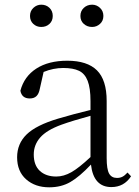

<svg xmlns="http://www.w3.org/2000/svg" viewBox="-20 -785 591 819"><path d="M108 -717Q108 -738 122.5 -751.5Q137 -765 156 -765Q177 -765 191 -751.5Q205 -738 205 -717Q205 -696 191 -683Q177 -670 156 -670Q136 -670 122 -683Q108 -696 108 -717ZM323 -717Q323 -738 337.5 -751.5Q352 -765 373 -765Q392 -765 406.5 -751.5Q421 -738 421 -717Q421 -696 406.5 -683Q392 -670 373 -670Q352 -670 337.5 -683Q323 -696 323 -717ZM368 -83Q319 -31 280 -8.5Q241 14 190 14Q130 14 91.5 -20Q53 -54 53 -114Q53 -172 93.5 -211.5Q134 -251 228 -279Q292 -298 366 -316V-354Q366 -409 354 -440Q342 -471 317 -483Q292 -495 250 -495Q207 -495 166 -478L150 -407Q146 -385 135.5 -375Q125 -365 107 -365Q73 -365 67 -398Q83 -459 135 -492.5Q187 -526 267 -526Q352 -526 393.5 -485Q435 -444 435 -354V-111Q435 -63 445.5 -44.5Q456 -26 479 -26Q492 -26 502 -31Q512 -36 524 -49L539 -33Q509 13 455 13Q379 13 368 -83ZM242 -253Q179 -230 151.5 -198.5Q124 -167 124 -126Q124 -80 150 -56Q176 -32 220 -32Q252 -32 284.5 -50.5Q317 -69 366 -115V-291Q289 -270 242 -253Z"/></svg>

Font: GL-CurulMinamoto Light
Style: Regular
Weight: 300
Designer: Eunice (kana); Ryoko NISHIZUKA 西塚涼子 (ideographs); Frank Grießhammer (Latin, Greek & Cyrillic); Wenlong ZHANG
Foundry: Gutenberg Labo; Adobe
Version: Version 1.002